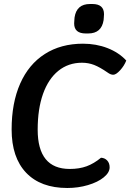

<svg xmlns="http://www.w3.org/2000/svg" viewBox="-20 -928 663 958"><path d="M38 -282Q38 -414 80.5 -510.5Q123 -607 203.5 -658.5Q284 -710 394 -710Q460 -710 516.5 -688Q573 -666 610 -626Q600 -600 579.5 -577.5Q559 -555 545 -555Q532 -555 517 -566Q478 -593 449.5 -604Q421 -615 389 -615Q321 -615 271 -574.5Q221 -534 194.5 -459Q168 -384 168 -281Q168 -85 328 -85Q376 -85 412.5 -98.5Q449 -112 484 -141Q503 -140 515 -127Q527 -114 527 -93Q527 -67 497.5 -43Q468 -19 419 -4.5Q370 10 316 10Q183 10 110.5 -66Q38 -142 38 -282ZM350 -811Q350 -822 351 -828L352 -841Q362 -908 429 -908H441Q499 -908 499 -857Q499 -847 498 -841L497 -828Q487 -761 420 -761H408Q350 -761 350 -811Z"/></svg>

Font: Krub SemiBold
Style: Italic
Weight: 600
Italic angle: -8°
Designer: Ekaluck Peanpanawate
Foundry: Cadson Demak Co.,Ltd.
Version: Version 1.000; ttfautohint (v1.6)